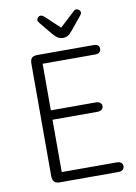

<svg xmlns="http://www.w3.org/2000/svg" viewBox="-87 -828 625 885"><g transform="rotate(-10 225.5 -386.0)"><path d="M137 -552H383Q396 -552 403 -558Q410 -564 410 -574Q410 -585 403 -590.5Q396 -596 383 -596H121Q102 -596 94 -588Q86 -580 86 -561V-35Q86 -19 93.5 -9.5Q101 0 119 0H395Q407 0 414.5 -6Q422 -12 422 -22Q422 -33 414.5 -39Q407 -45 395 -45H137V-290H348Q360 -290 367.5 -296Q375 -302 375 -312Q375 -322 367.5 -328Q360 -334 348 -334H137ZM250 -701 183 -764Q173 -772 166 -772Q159 -772 153.5 -766.5Q148 -761 148 -754Q148 -748 154 -741L204 -680Q217 -665 227 -659Q237 -653 250 -653Q264 -653 273.5 -658.5Q283 -664 296 -680L346 -741Q352 -749 352 -754Q352 -761 346 -766.5Q340 -772 333 -772Q325 -772 317 -763Z"/></g></svg>

Font: Beiruti Light
Style: Regular
Weight: 300
Designer: Arlette Boutros
Foundry: Boutros
Version: Version 1.41